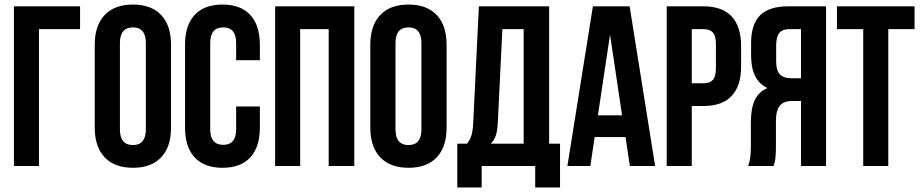

<svg xmlns="http://www.w3.org/2000/svg" viewBox="-20 -728 4039 842"><path d="M41 0V-700.2H331.1V-600.1H150.9V0Z M395.5 -168V-532.2Q395.5 -616.2 439 -662.1Q482.4 -708 563 -708Q643.6 -708 686.8 -662.1Q730 -616.2 730 -532.2V-168Q730 -84 686.8 -38.1Q643.6 7.8 563 7.8Q482.4 7.8 439 -38.1Q395.5 -84 395.5 -168ZM505.9 -161.1Q505.9 -91.8 563 -91.8Q619.6 -91.8 619.6 -161.1V-539.1Q619.6 -607.9 563 -607.9Q505.9 -607.9 505.9 -539.1Z M791.5 -168V-532.2Q791.5 -616.7 833.5 -662.4Q875.5 -708 955.6 -708Q1035.6 -708 1077.6 -662.4Q1119.6 -616.7 1119.6 -532.2V-463.9H1015.6V-539.1Q1015.6 -607.9 959 -607.9Q901.9 -607.9 901.9 -539.1V-161.1Q901.9 -92.8 959 -92.8Q1015.6 -92.8 1015.6 -161.1V-261.2H1119.6V-168Q1119.6 -83.5 1077.6 -37.8Q1035.6 7.8 955.6 7.8Q875.5 7.8 833.5 -37.8Q791.5 -83.5 791.5 -168Z M1186.5 0V-700.2H1533.7V0H1421.4V-600.1H1296.4V0Z M1604 -168V-532.2Q1604 -616.2 1647.5 -662.1Q1690.9 -708 1771.5 -708Q1852.1 -708 1895.3 -662.1Q1938.5 -616.2 1938.5 -532.2V-168Q1938.5 -84 1895.3 -38.1Q1852.1 7.8 1771.5 7.8Q1690.9 7.8 1647.5 -38.1Q1604 -84 1604 -168ZM1714.4 -161.1Q1714.4 -91.8 1771.5 -91.8Q1828.1 -91.8 1828.1 -161.1V-539.1Q1828.1 -607.9 1771.5 -607.9Q1714.4 -607.9 1714.4 -539.1Z M1985.4 94.2V-98.1H2028.3Q2042 -115.2 2047.9 -136Q2053.7 -156.7 2055.2 -189L2080.1 -700.2H2388.2V-98.1H2436V94.2H2327.1V0H2092.3V94.2ZM2132.3 -98.1H2276.4V-600.1H2183.1L2163.1 -190.9Q2161.1 -152.3 2153.8 -132.1Q2146.5 -111.8 2132.3 -98.1Z M2468.3 0 2580.1 -700.2H2741.2L2853 0H2742.2L2723.1 -127H2587.9L2568.8 0ZM2602.1 -222.2H2708L2655.3 -576.2Z M2903.8 0V-700.2H3065.9Q3147.5 -700.2 3188.7 -655.8Q3230 -611.3 3230 -526.9V-436Q3230 -351.6 3188.7 -307.4Q3147.5 -263.2 3065.9 -263.2H3013.7V0ZM3013.7 -362.8H3065.9Q3093.3 -362.8 3106.4 -377.9Q3119.6 -393.1 3119.6 -429.2V-534.2Q3119.6 -570.3 3106.4 -585.2Q3093.3 -600.1 3065.9 -600.1H3013.7Z M3260.7 0Q3272.9 -28.3 3272.9 -85V-192.9Q3272.9 -251 3289.6 -288.1Q3306.2 -325.2 3345.7 -341.8Q3273.9 -375.5 3273.9 -483.9V-539.1Q3273.9 -621.1 3313 -660.6Q3352.1 -700.2 3436.5 -700.2H3602.5V0H3492.7V-285.2H3454.6Q3417 -285.2 3399.9 -264.6Q3382.8 -244.1 3382.8 -195.8V-85.9Q3382.8 -59.1 3381.1 -41.7Q3379.4 -24.4 3377.9 -18.3Q3376.5 -12.2 3372.6 0ZM3383.8 -459Q3383.8 -418.5 3400.4 -401.6Q3417 -384.8 3449.7 -384.8H3492.7V-600.1H3439.9Q3410.6 -600.1 3397.2 -582.8Q3383.8 -565.4 3383.8 -527.8Z M3650.4 -600.1V-700.2H3990.7V-600.1H3875.5V0H3765.6V-600.1Z"/></svg>

Font: Bebas Neue Bold
Style: Regular
Weight: 700
Designer: Ryoichi Tsunekawa
Foundry: Ryoichi Tsunekawa
Version: Version 1.300